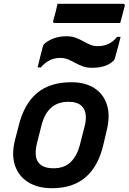

<svg xmlns="http://www.w3.org/2000/svg" viewBox="-20 -980 677 1011"><path d="M356 -547Q428 -547 476 -516.5Q524 -486 542.5 -430Q561 -374 543 -298L524 -217Q498 -105 431 -47Q364 11 254 11Q179 11 128.5 -20.5Q78 -52 59 -108.5Q40 -165 58 -239L79 -320Q107 -433 175 -490Q243 -547 356 -547ZM341 -444Q284 -444 249 -412.5Q214 -381 199 -322L174 -223Q166 -191 168.5 -163Q171 -135 188 -118Q211 -94 262 -94Q318 -94 351.5 -126Q385 -158 400 -215L425 -312Q434 -345 431.5 -374Q429 -403 411 -421Q388 -444 341 -444ZM495 -737Q524 -737 549.5 -748Q575 -759 597 -786H615Q612 -772 606.5 -751.5Q601 -731 595.5 -711.5Q590 -692 587 -680Q585 -672 583 -667.5Q581 -663 573 -656Q536 -623 464 -623Q436 -623 415 -631Q394 -639 376 -649Q358 -659 339 -667Q320 -675 297 -675Q237 -675 195 -625H178Q183 -648 191.5 -680Q200 -712 204 -729Q206 -737 208 -742Q210 -747 218 -753Q238 -769 266 -779Q294 -789 330 -789Q359 -789 379.5 -781Q400 -773 418 -763Q436 -753 454 -745Q472 -737 495 -737ZM283 -960H628Q639 -960 637 -949Q631 -925 625 -903.5Q619 -882 613 -859H269Q257 -859 260 -870Q267 -894 272.5 -915.5Q278 -937 283 -960Z"/></svg>

Font: Recursive Sn Lnr St SmB
Style: Italic
Weight: 600
Italic angle: -15°
Version: Version 1.079;hotconv 1.0.112;makeotfexe 2.5.65598; ttfautoh